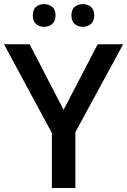

<svg xmlns="http://www.w3.org/2000/svg" viewBox="-20 -934 632 954"><path d="M295.9 -388.2 465.3 -713.9H591.8L354.5 -277.3V0H237.8V-272.9L0 -713.9H127.4ZM143.1 -857.4Q143.1 -886.7 159.2 -900.1Q175.3 -913.6 198.7 -913.6Q222.2 -913.6 239 -900.1Q255.9 -886.7 255.9 -857.4Q255.9 -828.6 239 -814.7Q222.2 -800.8 198.7 -800.8Q175.3 -800.8 159.2 -814.7Q143.1 -828.6 143.1 -857.4ZM335 -857.4Q335 -886.7 351.1 -900.1Q367.2 -913.6 391.1 -913.6Q414.6 -913.6 431.4 -900.1Q448.2 -886.7 448.2 -857.4Q448.2 -828.6 431.4 -814.7Q414.6 -800.8 391.1 -800.8Q367.2 -800.8 351.1 -814.7Q335 -828.6 335 -857.4Z"/></svg>

Font: Open Sans SemiBold
Style: Regular
Weight: 600
Designer: Monotype Design Team
Foundry: Monotype Imaging Inc.
Version: Version 3.003; ttfautohint (v1.8.4)